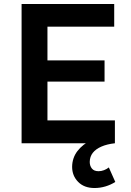

<svg xmlns="http://www.w3.org/2000/svg" viewBox="-20 -720 660 965"><path d="M88.5 0V-700H554V-586H218.5V-416.5H505.5V-310H218.5V-115H557.5V0ZM455 225Q403 225 372.8 194.2Q342.5 163.5 342.5 118.5Q343 73.5 369.2 39.2Q395.5 5 440.8 -17.2Q486 -39.5 543 -46L557.5 0Q517.5 4.5 489.5 16.8Q461.5 29 446.5 48Q431.5 67 431 93.5Q431 113.5 441.8 127Q452.5 140.5 475.5 140.5Q489.5 140.5 503 135.2Q516.5 130 527 121.5L559.5 194.5Q536.5 209 509.8 217Q483 225 455 225Z"/></svg>

Font: Geologica Cursive Medium
Style: Regular
Weight: 500
Designer: Sindre Bremnes, Frode Helland
Foundry: Monokrom Skriftforlag AS
Version: Version 1.010;gftools[0.9.28]